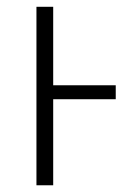

<svg xmlns="http://www.w3.org/2000/svg" viewBox="-20 -551 396 571"><path d="M138.2 -530.8V-297.4H324.2V-255.9H138.2V0H88.4V-530.8Z"/></svg>

Font: Open Sans Light
Style: Regular
Weight: 300
Designer: Monotype Design Team
Foundry: Monotype Imaging Inc.
Version: Version 3.000; ttfautohint (v1.8.4)